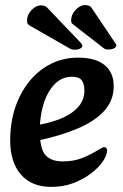

<svg xmlns="http://www.w3.org/2000/svg" viewBox="-20 -717 482 753"><path d="M181 16Q104 16 62 -32.5Q20 -81 20 -166Q20 -237 40 -296Q60 -355 96 -399Q132 -443 180.5 -467Q229 -491 286 -491Q354 -491 390 -462Q426 -433 426 -379Q426 -324 389.5 -283Q353 -242 284.5 -213Q216 -184 121 -164L108 -224Q163 -231 209 -248Q255 -265 283 -293.5Q311 -322 311 -361Q311 -388 300.5 -402Q290 -416 263 -416Q222 -416 193.5 -386Q165 -356 150.5 -308Q136 -260 136 -206Q136 -133 158.5 -108.5Q181 -84 225 -84Q271 -84 305.5 -98.5Q340 -113 365 -129Q373 -134 379 -137Q385 -140 389 -140Q394 -140 397 -136Q400 -132 400 -127Q400 -109 384 -85Q368 -61 338.5 -38Q309 -15 269 0.5Q229 16 181 16ZM428 -554 338 -688Q334 -693 327.5 -695Q321 -697 313 -697Q301 -697 288.5 -688.5Q276 -680 267.5 -666.5Q259 -653 259 -636Q259 -628 263 -624.5Q267 -621 276 -614L388 -527Q393 -523 399.5 -523Q406 -523 410 -523Q419 -523 427.5 -527.5Q436 -532 436 -539Q436 -542 433.5 -546Q431 -550 428 -554ZM295 -551 165 -687Q157 -696 140 -696Q128 -696 115.5 -687.5Q103 -679 94.5 -665.5Q86 -652 86 -635Q86 -627 89.5 -622.5Q93 -618 103 -613L255 -526Q261 -523 267 -522.5Q273 -522 277 -522Q286 -522 294.5 -526.5Q303 -531 303 -538Q303 -541 300.5 -544Q298 -547 295 -551Z"/></svg>

Font: Alkatra
Style: Regular
Weight: 400
Designer: Suman Bhandary
Version: Version 1.100;gftools[0.9.22]